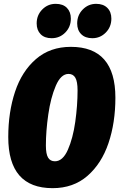

<svg xmlns="http://www.w3.org/2000/svg" viewBox="-20 -960 621 1000"><path d="M581 -451Q581 -321 545 -214.5Q509 -108 435.5 -44Q362 20 254 20Q23 20 23 -246Q23 -376 58.5 -482.5Q94 -589 167.5 -652.5Q241 -716 349 -716Q581 -716 581 -451ZM219 -202Q219 -158 230.5 -139Q242 -120 266 -120Q307 -120 333.5 -180Q360 -240 372 -325.5Q384 -411 384 -489Q384 -535 372.5 -555Q361 -575 337 -575Q297 -575 270.5 -513Q244 -451 231.5 -364Q219 -277 219 -202ZM171 -838Q171 -881 200 -910.5Q229 -940 270 -940Q308 -940 328.5 -919Q349 -898 349 -863Q349 -820 320 -790.5Q291 -761 249 -761Q212 -761 191.5 -782Q171 -803 171 -838ZM382 -838Q382 -881 411 -910.5Q440 -940 481 -940Q518 -940 539 -919Q560 -898 560 -863Q560 -820 531 -790.5Q502 -761 461 -761Q424 -761 403 -782Q382 -803 382 -838Z"/></svg>

Font: Fira Sans Extra Condensed Black
Style: Italic
Weight: 900
Width: 3
Italic angle: -8°
Designer: Carrois Corporate & Edenspiekermann AG
Foundry: Carrois Corporate GbR & Edenspiekermann AG
Version: Version 4.203